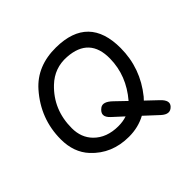

<svg xmlns="http://www.w3.org/2000/svg" viewBox="-191 -953 1257 1257"><g transform="rotate(-45 438.0 -324.0)"><path d="M478.5 -734.9Q774.9 -731.4 774.4 -432.6Q773.9 -247.1 655.8 -101.1Q647.5 -90.8 638.2 -82L715.3 -8.8Q764.2 37.6 734.4 69.8Q698.7 108.4 649.4 63L558.6 -21Q488.8 17.1 402.3 17.1Q244.6 17.1 144.5 -90.8Q74.2 -166.5 74.2 -286.6Q74.2 -476.1 201.7 -621.1Q303.7 -736.8 478.5 -734.9ZM484.4 -639.6Q375 -647 295.4 -571.3Q176.8 -458.5 176.8 -287.6Q176.8 -200.7 231 -145.5Q294.4 -81.1 402.3 -81.1Q445.3 -81.1 480.5 -93.3L409.2 -158.7Q356.4 -207 409.2 -246.1Q441.9 -270 493.2 -220.7L565.9 -150.9Q565.9 -150.9 566.4 -151.4Q674.3 -277.8 676.3 -432.1Q679.2 -627 484.4 -639.6Z"/></g></svg>

Font: Comic Relief LRS
Style: Regular
Weight: 400
Designer: Jeff Davis
Foundry: Loudifier
Version: Version 1.0